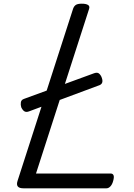

<svg xmlns="http://www.w3.org/2000/svg" viewBox="-20 -1020 726 1040"><path d="M107 0Q62 0 75 -40L376 -973Q381 -987 391 -993.5Q401 -1000 423 -1000Q446 -1000 457 -993Q468 -986 462 -970L175 -80H580Q591 -80 595 -70.5Q599 -61 593 -40Q588 -21 578 -10.5Q568 0 557 0ZM138 -417Q123 -411 113 -416.5Q103 -422 95 -439Q91 -452 93 -465.5Q95 -479 109 -484L489 -623Q503 -628 511.5 -624.5Q520 -621 528 -607Q545 -570 520 -559Z"/></svg>

Font: Playwrite CZ
Style: Regular
Weight: 400
Designer: Veronika Burian, José Scaglione
Foundry: TypeTogether
Version: Version 1.002